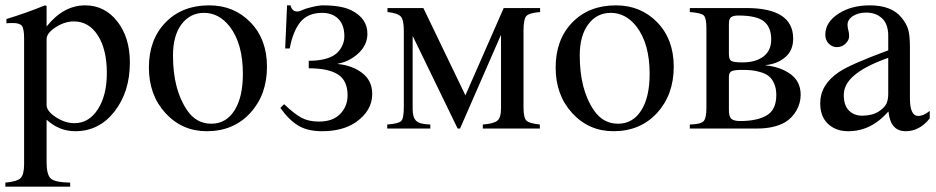

<svg xmlns="http://www.w3.org/2000/svg" viewBox="-22 -480 3496 717"><path d="M152 -458V-381Q215 -460 296 -460Q369 -460 416 -400Q463 -340 463 -247Q463 -137 405.5 -63.5Q348 10 259 10Q199 10 152 -33V126Q152 173 168 187Q184 201 240 202V217H-2V202Q42 198 55 185Q68 172 68 133V-337Q68 -372 60 -383Q52 -394 27 -394Q11 -394 2 -393V-409Q72 -430 146 -460ZM152 -334V-88Q152 -65 186.5 -42.5Q221 -20 256 -20Q310 -20 343.5 -72Q377 -124 377 -207Q377 -295 343.5 -347.5Q310 -400 254 -400Q219 -400 185.5 -378Q152 -356 152 -334Z M975 -231Q975 -126 912.5 -58Q850 10 750 10Q658 10 596 -57.5Q534 -125 534 -228Q534 -332 596 -396Q658 -460 759 -460Q852 -460 913.5 -396.5Q975 -333 975 -231ZM885 -204Q885 -318 835 -382Q795 -432 740 -432Q688 -432 656 -389.5Q624 -347 624 -273Q624 -145 677 -68Q711 -18 767 -18Q822 -18 853.5 -67.5Q885 -117 885 -204Z M1239 -242V-241Q1293 -236 1330.5 -207.5Q1368 -179 1368 -129Q1368 -66 1306 -23Q1257 10 1181 10Q1126 10 1091 -11.5Q1056 -33 1025 -77L1039 -91Q1078 -54 1104.5 -40Q1131 -26 1169 -26Q1221 -26 1248.5 -54.5Q1276 -83 1276 -124Q1276 -179 1240 -202Q1204 -225 1131 -225V-253Q1186 -253 1219 -270Q1240 -281 1252 -301.5Q1264 -322 1264 -344Q1264 -387 1241.5 -409.5Q1219 -432 1181 -432Q1128 -432 1100 -398Q1072 -364 1060 -299H1043L1050 -460H1063Q1068 -437 1089 -437Q1095 -437 1107.5 -442.5Q1120 -448 1125 -449Q1164 -460 1183 -460Q1252 -460 1289 -442Q1350 -412 1350 -354Q1350 -312 1316.5 -281Q1283 -250 1239 -242Z M1995 -450V-435Q1955 -432 1944 -420.5Q1933 -409 1933 -366V-79Q1933 -40 1944 -29.5Q1955 -19 1994 -15V0H1781V-15Q1822 -18 1835.5 -29.5Q1849 -41 1849 -74V-348H1848L1696 0H1687L1520 -344H1519V-72Q1519 -41 1532.5 -28.5Q1546 -16 1585 -15V0H1424V-15Q1465 -18 1475.5 -27.5Q1486 -37 1486 -79V-366Q1486 -406 1474.5 -418.5Q1463 -431 1425 -435V-450H1559L1716 -124L1859 -450Z M2494 -231Q2494 -126 2431.5 -58Q2369 10 2269 10Q2177 10 2115 -57.5Q2053 -125 2053 -228Q2053 -332 2115 -396Q2177 -460 2278 -460Q2371 -460 2432.5 -396.5Q2494 -333 2494 -231ZM2404 -204Q2404 -318 2354 -382Q2314 -432 2259 -432Q2207 -432 2175 -389.5Q2143 -347 2143 -273Q2143 -145 2196 -68Q2230 -18 2286 -18Q2341 -18 2372.5 -67.5Q2404 -117 2404 -204Z M2837 -237V-236Q2894 -230 2931 -202.5Q2968 -175 2968 -126Q2968 -95 2952 -67Q2936 -39 2909 -23Q2868 0 2805 0H2554V-15Q2594 -16 2605 -27Q2616 -38 2616 -77V-374Q2616 -413 2606 -422.5Q2596 -432 2554 -435V-450H2765Q2940 -450 2940 -336Q2940 -291 2910 -266Q2880 -241 2837 -237ZM2700 -391V-278Q2700 -258 2709 -252.5Q2718 -247 2751 -247Q2800 -247 2829 -269Q2858 -291 2858 -333Q2858 -378 2831 -400Q2804 -422 2735 -422Q2717 -422 2708.5 -416Q2700 -410 2700 -391ZM2700 -193V-68Q2700 -45 2709 -36.5Q2718 -28 2742 -28Q2805 -28 2841 -49Q2877 -70 2877 -125Q2877 -150 2869 -168Q2861 -186 2849 -195.5Q2837 -205 2818.5 -210.5Q2800 -216 2784.5 -217.5Q2769 -219 2748 -219Q2718 -219 2709 -213.5Q2700 -208 2700 -193Z M3450 -66V-38Q3412 10 3360 10Q3303 10 3296 -63H3295Q3231 10 3146 10Q3099 10 3070 -17.5Q3041 -45 3041 -94Q3041 -164 3111 -211Q3154 -240 3295 -292V-346Q3295 -390 3272 -411.5Q3249 -433 3213 -433Q3183 -433 3163 -420Q3143 -407 3143 -387Q3143 -378 3146 -367Q3149 -356 3149 -345Q3149 -330 3135.5 -317Q3122 -304 3103 -304Q3086 -304 3073 -317Q3060 -330 3060 -350Q3060 -398 3111 -430Q3158 -460 3226 -460Q3307 -460 3344 -415Q3363 -392 3369.5 -370Q3376 -348 3376 -304V-113Q3376 -47 3407 -47Q3427 -47 3450 -66ZM3295 -130V-264Q3204 -232 3163 -194Q3129 -163 3129 -125Q3129 -87 3148 -67.5Q3167 -48 3198 -48Q3235 -48 3260 -64Q3281 -78 3288 -92.5Q3295 -107 3295 -130Z"/></svg>

Font: STIX
Style: Regular
Weight: 400
Designer: MicroPress Inc., with final additions and corrections provided by Coen Hoffman, Elsevier (retired)
Version: Version 1.1.1